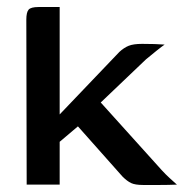

<svg xmlns="http://www.w3.org/2000/svg" viewBox="-20 -526 524 547"><path d="M56 0 55 -470Q55 -491 61.5 -498.5Q68 -506 90 -506H150V-200L320 -378Q333 -390 346.5 -395.5Q360 -401 385 -401Q404 -401 420 -400.5Q436 -400 449 -399Q443 -395 426 -381.5Q409 -368 396 -357L267 -234L441 -41Q452 -29 463 -19Q474 -9 484 0Q459 1 433.5 1Q408 1 388 1Q365 1 353.5 -4.5Q342 -10 329 -23L202 -166L150 -122V0Z"/></svg>

Font: Genos Medium
Style: Regular
Weight: 500
Designer: Robert E. Leuschke
Foundry: Robert E. Leuschke
Version: Version 1.010; ttfautohint (v1.8.3)